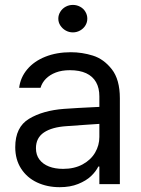

<svg xmlns="http://www.w3.org/2000/svg" viewBox="-20 -750 575 782"><path d="M251.4 -236.2Q191.6 -232.4 159 -210.5Q126.4 -188.5 126.4 -146.4Q126.4 -119.1 140.5 -100.3Q154.7 -81.5 179.6 -71.8Q204.4 -62.2 236.9 -62.2Q282.8 -62.2 316.5 -80.5Q350.1 -98.8 367.4 -128.5Q384.7 -158.1 384.7 -192V-357.7Q384.7 -391.6 371.2 -415.4Q357.7 -439.2 331 -451.7Q304.2 -464.1 264.5 -464.1Q232 -464.1 207.5 -454.8Q183 -445.4 167.1 -429.4Q151.2 -413.3 145 -392.3H58Q63.2 -434.7 91 -467.7Q118.8 -500.7 164.7 -519Q210.6 -537.3 268.6 -537.3Q314.2 -537.3 358.4 -523.5Q402.6 -509.7 435.4 -467.9Q468.2 -426.1 468.2 -349.4V0H384.7V-71.8H380.5Q370.5 -51.5 350.7 -32.6Q330.8 -13.8 298.3 -0.7Q265.9 12.4 223.1 12.4Q172.3 12.4 131 -6.9Q89.8 -26.2 66 -63.2Q42.1 -100.1 42.1 -150.6Q42.1 -232.4 98.4 -266.2Q154.7 -300.1 241 -306.6Q266.2 -308.4 298.9 -310.3Q331.5 -312.2 361.2 -313.5Q381.9 -314.9 390.2 -314.9L391.6 -245.9Q371.5 -244.8 328.2 -241.7Q284.9 -238.6 251.4 -236.2ZM217.5 -674Q217.5 -689.2 225.8 -702.3Q234.1 -715.5 247.6 -722.7Q261 -730 276.9 -730Q292.5 -730 306.1 -722.7Q319.8 -715.5 327.7 -702.3Q335.6 -689.2 335.6 -674Q335.6 -658.8 327.7 -646.1Q319.8 -633.3 306.1 -625.7Q292.5 -618.1 276.9 -618.1Q261 -618.1 247.6 -625.7Q234.1 -633.3 225.8 -646.1Q217.5 -658.8 217.5 -674Z"/></svg>

Font: Pretendard Variable
Style: Regular
Weight: 400
Designer: Base glyphs from Inter by Rasmus Andersson; Hangul glyphs from Noto Sans CJK(Source Han Sans) by Jang Soo-young and Kang
Foundry: Kil Hyung-jin
Version: Version 1.100;FEAKit 1.0